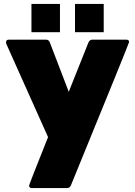

<svg xmlns="http://www.w3.org/2000/svg" viewBox="-20 -745 692 983"><path d="M322 218H144Q129 218 129 205Q129 200 226 -43L12 -521L11 -529Q11 -542 26 -542H215Q230 -542 235 -528L332 -275L433 -528Q439 -542 454 -542H626Q641 -542 641 -530Q641 -524 343 204Q337 218 322 218ZM511 -580H364V-725H511ZM287 -580H141V-725H287Z"/></svg>

Font: YamahaIndonesia935. App Black
Style: Regular
Weight: 900
Designer: Dalton Maag Ltd
Foundry: Dalton Maag Ltd
Version: Version 1.002; January 01, 2024; Regular/Italic